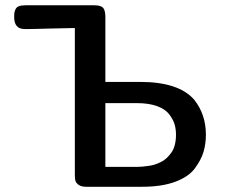

<svg xmlns="http://www.w3.org/2000/svg" viewBox="-20 -714 861 734"><path d="M34.2 -648.9Q34.2 -658.7 34.7 -663.3Q35.2 -668 38.6 -677Q42 -686 51.5 -689.9Q61 -693.8 77.1 -693.8H339.8Q366.7 -693.8 374.8 -683.3Q382.8 -672.9 382.8 -648.9V-400.9H515.1Q663.1 -400.9 722.2 -333Q767.1 -276.9 767.1 -199.2Q767.1 -164.1 758.1 -133.5Q749 -103 725.1 -70.6Q701.2 -38.1 649.7 -19Q598.1 0 523.9 0H309.1Q291 0 281 -7.1Q271 -14.2 268.6 -22Q266.1 -29.8 266.1 -43V-606.9Q215.3 -606 174.6 -605Q133.8 -604 117.9 -603.5Q102.1 -603 91.1 -603Q80.1 -603 74.2 -603Q34.2 -603 34.2 -648.9ZM382.8 -76.2H498H507.8Q516.6 -76.2 524.9 -77.1Q533.2 -78.1 546.1 -79.6Q559.1 -81.1 570.1 -84.5Q581.1 -87.9 594 -94Q606.9 -100.1 616.9 -109.6Q627 -119.1 635.5 -131.1Q644 -143.1 648.4 -160.6Q652.8 -178.2 652.8 -199.2Q652.8 -220.2 647.5 -238.5Q642.1 -256.8 627 -276.9Q611.8 -296.9 580.3 -308.3Q548.8 -319.8 502.9 -319.8H382.8Z"/></svg>

Font: CMU Sans Serif Demi Condensed
Style: DemiCondensed
Weight: 600
Width: 3
Version: Version 0.7.0